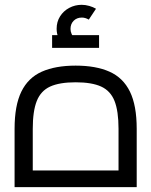

<svg xmlns="http://www.w3.org/2000/svg" viewBox="-20 -770 623 790"><path d="M40 0V-240Q40 -336 67.9 -393Q95.8 -450 151.8 -475Q207.8 -500 291.3 -500Q374.7 -500 430.7 -475Q486.7 -450 514.6 -393Q542.5 -336 542.5 -240V0ZM114.8 -36.1 76.1 -68.6H506.5L467.7 -36.1V-240Q467.7 -312.8 451.3 -354.4Q434.8 -396.1 396.3 -413.8Q357.8 -431.4 291.3 -431.4Q224.7 -431.4 186.2 -413.8Q147.8 -396.1 131.3 -354.4Q114.8 -312.8 114.8 -240ZM246 -573.8Q229.8 -593.2 221.4 -612.1Q213 -631.1 213 -651.5Q213 -680.3 227.1 -702.6Q241.2 -725 264.9 -737.6Q288.6 -750.2 316.1 -750.2Q331.3 -750.2 347.1 -745.7Q363 -741.2 375 -734L345.3 -689.3Q331.1 -697.7 316.7 -697.7Q296.3 -697.7 283.2 -684.7Q270.1 -671.7 270.1 -650.9Q270.1 -629.9 288.9 -608.9ZM194.4 -573V-625.5H387.6V-573Z"/></svg>

Font: Titillium Web
Style: Bold
Weight: 700
Designer: Mohamed Gaber, Accademia di Belle Arti di Urbino
Foundry: Kief Type Foundry, Accademia di Belle Arti di Urbino
Version: Version 3.000